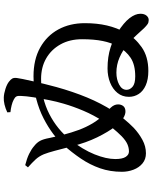

<svg xmlns="http://www.w3.org/2000/svg" viewBox="87 -908 825 1040"><g transform="rotate(-90 500.0 -387.5)"><path d="M636 3Q590 3 558.5 -11Q527 -25 511.5 -49Q496 -73 496 -102Q496 -138 517 -164Q538 -190 573 -204Q608 -218 650 -218Q713 -218 764 -201.5Q815 -185 846 -163Q898 -130 922 -99Q946 -68 946 -40Q946 -19 936 -7Q926 5 912 5Q899 5 890 -1Q881 -7 868 -20Q850 -39 830.5 -61Q811 -83 783 -107Q748 -136 709 -153Q670 -170 627 -170Q590 -170 562 -155Q534 -140 534 -115Q534 -97 550.5 -82.5Q567 -68 607 -68Q670 -68 707.5 -93Q745 -118 770 -163Q789 -198 798.5 -244.5Q808 -291 808 -356Q808 -423 780 -473Q752 -523 704 -550.5Q656 -578 593 -578Q541 -578 493 -566.5Q445 -555 403 -533.5Q361 -512 326 -483.5Q291 -455 264 -421Q210 -352 184.5 -288.5Q159 -225 159 -176Q159 -138 170.5 -120Q182 -102 200 -102Q220 -102 239.5 -110.5Q259 -119 282 -141Q329 -188 363 -240.5Q397 -293 420.5 -348.5Q444 -404 459 -456Q470 -493 478.5 -535.5Q487 -578 493.5 -618.5Q500 -659 501 -689Q502 -705 497.5 -712.5Q493 -720 481 -726Q468 -733 450 -737.5Q432 -742 413 -744L412 -761Q433 -771 454 -776Q475 -781 493 -780Q514 -779 539 -771Q564 -763 578 -752Q590 -743 595 -734Q600 -725 598 -709Q597 -699 592.5 -677.5Q588 -656 581.5 -627Q575 -598 567 -564.5Q559 -531 549 -495Q524 -405 492.5 -329Q461 -253 420.5 -190Q380 -127 328 -76Q298 -48 263 -29Q228 -10 190 -10Q158 -10 135.5 -28.5Q113 -47 101.5 -77Q90 -107 90 -140Q90 -204 109 -258.5Q128 -313 161.5 -362.5Q195 -412 237 -459Q259 -485 295.5 -512.5Q332 -540 379.5 -564.5Q427 -589 484.5 -604Q542 -619 607 -619Q698 -619 762.5 -583Q827 -547 861 -484.5Q895 -422 895 -341Q895 -275 882.5 -221.5Q870 -168 844 -120Q817 -70 765.5 -33.5Q714 3 636 3ZM419 -121Q401 -120 379.5 -133.5Q358 -147 337 -174Q306 -214 276.5 -274.5Q247 -335 228 -411Q213 -469 203.5 -504.5Q194 -540 185 -563Q174 -589 157 -607.5Q140 -626 114 -649L126 -664Q162 -655 187.5 -642.5Q213 -630 230 -615Q248 -601 257.5 -583.5Q267 -566 273 -533Q281 -495 291.5 -454.5Q302 -414 316.5 -374.5Q331 -335 352 -299.5Q373 -264 402 -236Q420 -219 437.5 -200.5Q455 -182 455 -161Q455 -145 446.5 -133.5Q438 -122 419 -121Z"/></g></svg>

Font: Noto Serif TC SemiBold
Style: Regular
Weight: 600
Version: Version 2.002-H1;hotconv 1.1.0;makeotfexe 2.6.0